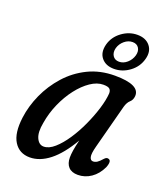

<svg xmlns="http://www.w3.org/2000/svg" viewBox="-122 -723 707 817"><g transform="rotate(20 231.0 -314.5)"><path d="M357 -131.5Q347.5 -96 351 -81.8Q354.5 -67.5 366 -67.5Q375.5 -67.5 384.5 -73.2Q393.5 -79 406 -93.5Q415 -103.5 423.5 -101Q441 -97.5 428 -64Q411.5 -29 384 -10.2Q356.5 8.5 324.5 8.5Q296.5 8.5 282.2 -7Q268 -22.5 268 -50Q268 -63.5 270.8 -82Q273.5 -100.5 281 -131Q239.5 -60 195.8 -25.8Q152 8.5 107 8.5Q59.5 8.5 35.5 -29.5Q11.5 -67.5 21 -140.5Q28 -194.5 52 -247.8Q76 -301 115.5 -345.2Q155 -389.5 209 -416Q263 -442.5 330 -442.5Q443.5 -442.5 440 -390Q438.5 -372 427 -362Q415.5 -352 409.5 -331ZM111.5 -149Q103 -104.5 114.2 -79.8Q125.5 -55 147 -55Q170.5 -55 195.5 -77Q220.5 -99 244 -134.2Q267.5 -169.5 286.5 -211Q305.5 -252.5 317.8 -292.5Q330 -332.5 332 -362.5Q332.5 -376 325.2 -382.8Q318 -389.5 296.5 -389.5Q268.5 -389.5 239 -369.5Q209.5 -349.5 183.2 -315.5Q157 -281.5 138 -238.5Q119 -195.5 111.5 -149ZM315 -468Q277.5 -468 258 -491.8Q238.5 -515.5 248.5 -554Q258.5 -591 290.8 -614.8Q323 -638.5 360.5 -638.5Q398.5 -638.5 418 -614.5Q437.5 -590.5 427.5 -554Q417.5 -516 385.2 -492Q353 -468 315 -468ZM351.5 -602.5Q332 -602.5 315.2 -588.5Q298.5 -574.5 292.5 -554Q287 -533 296.2 -518.5Q305.5 -504 325 -504Q344.5 -504 361 -518.5Q377.5 -533 383.5 -554Q389 -574.5 380 -588.5Q371 -602.5 351.5 -602.5Z"/></g></svg>

Font: Fraunces 144pt SuperSoft
Style: Italic
Weight: 400
Italic angle: -16°
Version: Version 1.000;[b76b70a41]